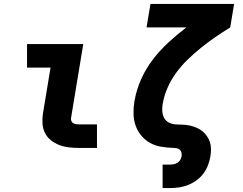

<svg xmlns="http://www.w3.org/2000/svg" viewBox="-20 -755 1240 980"><path d="M382 0Q356 0 330.5 -3Q305 -6 282 -15Q259 -24 240 -39Q221 -54 210 -75.5Q199 -97 197 -123Q195 -149 199 -174L238 -410H118V-530H405L343 -155Q341 -147 343.5 -139.5Q346 -132 352 -127.5Q358 -123 366 -121.5Q374 -120 382 -120H475V0Z M810 205V85H848Q858 85 867.5 83Q877 81 886 75.5Q895 70 900 61Q905 52 907 43Q908 34 906.5 25Q905 16 898.5 10Q892 4 883.5 2Q875 0 865 0Q834 -1 803 -6Q772 -11 746 -25.5Q720 -40 701 -63Q682 -86 672 -114.5Q662 -143 661.5 -175Q661 -207 666 -238Q666 -239 666.5 -240.5Q667 -242 667 -243Q677 -298 700.5 -351Q724 -404 760 -451Q796 -498 840 -538.5Q884 -579 931 -615H728L748 -735H1175L1155 -615Q1116 -591 1079 -565.5Q1042 -540 1006.5 -511.5Q971 -483 938 -451Q905 -419 878.5 -382.5Q852 -346 834.5 -305.5Q817 -265 810 -222Q807 -204 808.5 -185.5Q810 -167 818.5 -152Q827 -137 843 -129Q859 -121 877 -120Q895 -119 913.5 -118.5Q932 -118 949.5 -114Q967 -110 983.5 -103Q1000 -96 1013 -85.5Q1026 -75 1036 -60.5Q1046 -46 1051.5 -29.5Q1057 -13 1057 5.5Q1057 24 1054 43Q1050 66 1041.5 88.5Q1033 111 1018.5 130.5Q1004 150 983.5 165Q963 180 940.5 189Q918 198 894.5 201.5Q871 205 848 205Z"/></svg>

Font: Iosevka Curly Slab HvEx
Style: Italic
Weight: 900
Width: 7
Italic angle: -9°
Monospace: yes
Designer: Belleve Invis
Foundry: Belleve Invis
Version: Version 11.1.0; ttfautohint (v1.8.3)